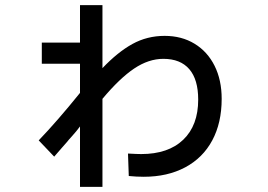

<svg xmlns="http://www.w3.org/2000/svg" viewBox="-20 -660 1040 744"><path d="M839 -277Q839 -184 802.5 -116Q766 -48 697.5 -11.5Q629 25 537 25Q509 25 479 22L476 -65Q512 -63 527 -63Q632 -63 690 -118.5Q748 -174 748 -274Q748 -352 713.5 -392Q679 -432 613 -432Q556 -432 500 -394.5Q444 -357 377 -277V64H290V-170Q276 -151 260.5 -134Q245 -117 238 -108Q231 -100 219.5 -87Q208 -74 190 -53L130 -116Q202 -191 290 -300V-413H142V-495H290V-640H377V-396Q436 -458 493 -489.5Q550 -521 618 -521Q684 -521 734 -490.5Q784 -460 811.5 -405Q839 -350 839 -277Z"/></svg>

Font: IBM Plex Sans JP Medium
Style: Regular
Weight: 500
Designer: Mike Abbink; Paul van der Laan; Pieter van Rosmalen; Wujin Sim; Yejin Wi; Jinhee Kim; Boomi Park; Yona Kim; Kichan Ma
Foundry: Sandoll Inc.
Version: Version 1.001